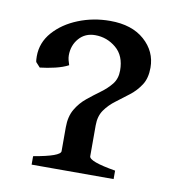

<svg xmlns="http://www.w3.org/2000/svg" viewBox="-61 -524 535 580"><g transform="rotate(10 206.5 -234.5)"><path d="M73.2 0V-25.9Q155.3 -40 155.3 -55.7V-128.9Q155.3 -162.1 168.5 -184.6Q181.6 -207 201.2 -222.9Q220.7 -238.8 240.5 -253.2Q260.3 -267.6 273.7 -284.4Q287.1 -301.3 287.1 -326.2Q287.1 -371.6 259 -395Q231 -418.5 194.8 -418.5Q164.1 -418.5 145.3 -397Q126.5 -375.5 126.5 -344.7Q126.5 -337.9 128.4 -330.1Q130.4 -322.3 132.8 -315.4Q116.2 -306.6 92.5 -301Q68.8 -295.4 46.4 -293L33.2 -307.6Q32.2 -311.5 32 -316.4Q31.7 -321.3 31.7 -325.2Q31.7 -367.2 60.3 -399.7Q88.9 -432.1 134.5 -450.4Q180.2 -468.8 231.9 -468.8Q298.8 -468.8 337.4 -434.6Q376 -400.4 376 -350.6Q376 -318.4 362.5 -297.6Q349.1 -276.9 329.3 -261.5Q309.6 -246.1 289.8 -231.4Q270 -216.8 256.6 -197.8Q243.2 -178.7 243.2 -150.4V-55.7Q243.2 -39.6 324.7 -25.9V0Z"/></g></svg>

Font: Gentium Book Plus
Style: Regular
Weight: 400
Designer: Victor Gaultney, Annie Olsen, Iska Routamaa, Becca Hirsbrunner
Foundry: SIL International
Version: Version 6.101